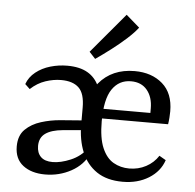

<svg xmlns="http://www.w3.org/2000/svg" viewBox="-49 -692 762 752"><g transform="rotate(5 332.0 -316.5)"><path d="M460 10Q398 10 358 -17Q318 -44 298.5 -91.5Q279 -139 279 -200Q279 -304 330 -365Q381 -426 470 -426Q537 -426 579.5 -389Q622 -352 622 -281Q622 -271 621 -256.5Q620 -242 618 -230H333V-268H545Q545 -273 545 -277Q545 -281 545 -286Q545 -330 522.5 -357.5Q500 -385 459 -385Q412 -385 385 -345.5Q358 -306 358 -219Q358 -153 374.5 -114.5Q391 -76 419 -60Q447 -44 481 -44Q517 -44 547 -60Q577 -76 595 -104L621 -89Q606 -44 562.5 -17Q519 10 460 10ZM279 -192V-266Q279 -321 255.5 -343.5Q232 -366 186 -366Q156 -366 124.5 -355.5Q93 -345 66 -320L47 -338Q57 -366 81.5 -385.5Q106 -405 138.5 -414.5Q171 -424 205 -424Q254 -424 285 -406Q316 -388 331 -353.5Q346 -319 347 -270ZM155 8Q101 8 68 -17.5Q35 -43 35 -92Q35 -135 59.5 -159Q84 -183 121 -194.5Q158 -206 196 -209L299 -217V-179L209 -171Q165 -167 141.5 -150.5Q118 -134 118 -101Q118 -74 133.5 -58.5Q149 -43 180 -43Q212 -43 251 -59.5Q290 -76 316 -111L326 -90Q304 -43 257 -17.5Q210 8 155 8ZM287 -486 419 -643 472 -597Q457 -577 430 -552.5Q403 -528 371.5 -504Q340 -480 311 -460Z"/></g></svg>

Font: Yrsa
Style: Regular
Weight: 400
Designer: Anna Giedrys (Yrsa+Rasa design), David Brezina (Yrsa art-direction, Rasa art-direction, design)
Foundry: Rosetta Type Foundry
Version: Version 2.004